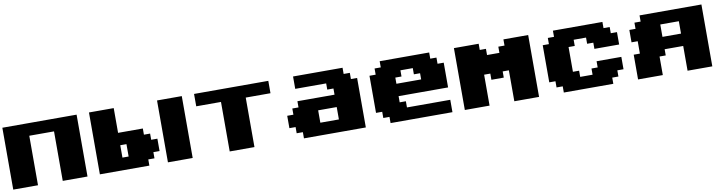

<svg xmlns="http://www.w3.org/2000/svg" viewBox="-23 -1267 7233 1910"><g transform="rotate(-10 3593.5 -312.5)"><path d="M500 0H750V-625H0V0H250V-500H500Z M1562.5 0H1812.5V-625H1562.5ZM875 0H1375V-62.5H1437.5V-125H1500V-250H1437.5V-312.5H1375V-375H1125V-625H875ZM1187.5 -125H1125V-250H1187.5Z M2186.5 0H2436.5V-500H2686.5V-625H1936.5V-500H2186.5Z M2936.5 0H3561.5V-500H3499V-562.5H3436.5V-625H2936.5V-500H3249V-437.5H3311.5V-375H2936.5V-312.5H2874V-250H2811.5V-125H2874V-62.5H2936.5ZM3311.5 -125H3124V-250H3311.5Z M3811.5 0H4436.5V-125H3999V-187.5H3936.5V-250H4436.5V-500H4374V-562.5H4311.5V-625H3811.5V-562.5H3749V-500H3686.5V-125H3749V-62.5H3811.5ZM4186.5 -375H3936.5V-437.5H3999V-500H4124V-437.5H4186.5Z M5061.5 0H5311.5V-625H5061.5V-562.5H4999V-500H4874V-562.5H4811.5V-625H4561.5V0H4811.5V-312.5H4874V-250H4999V-312.5H5061.5Z M5561.5 0H6061.5V-62.5H6124V-125H6186.5V-250H5936.5V-187.5H5874V-125H5749V-187.5H5686.5V-437.5H5749V-500H5874V-437.5H5936.5V-375H6186.5V-500H6124V-562.5H6061.5V-625H5561.5V-562.5H5499V-500H5436.5V-125H5499V-62.5H5561.5Z M6811.5 0H7061.5V-625H6436.5V-562.5H6374V-500H6311.5V-375H6374V-250H6311.5V0H6561.5V-187.5H6624V-250H6811.5ZM6811.5 -375H6624V-500H6811.5Z"/></g></svg>

Font: Faithful 32x
Style: Bold
Weight: 400
Foundry: Faithful Resource Pack
Version: Version 1.0; January 27, 2023